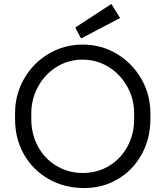

<svg xmlns="http://www.w3.org/2000/svg" viewBox="-20 -927 835 969"><path d="M56 -326V-355Q56 -450 101.5 -529.5Q147 -609 225.5 -655.5Q304 -702 397 -702Q491 -702 569 -655.5Q647 -609 693 -529.5Q739 -450 739 -355V-326Q739 -227 694.5 -147Q650 -67 573 -22Q496 23 401 22Q302 21 223.5 -24.5Q145 -70 100.5 -148.5Q56 -227 56 -326ZM657 -326V-355Q657 -428 622 -490.5Q587 -553 527.5 -589.5Q468 -626 396 -626Q325 -626 266 -589.5Q207 -553 172.5 -490.5Q138 -428 138 -355V-326Q138 -249 172 -187Q206 -125 265.5 -89.5Q325 -54 398 -54Q471 -54 530 -89.5Q589 -125 623 -187Q657 -249 657 -326ZM360 -788 542 -907 586 -836 389 -733Z"/></svg>

Font: Bellota Text
Style: Bold
Weight: 700
Designer: Kemie Guaida
Foundry: Kemie Guaida
Version: Version 4.001